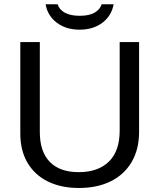

<svg xmlns="http://www.w3.org/2000/svg" viewBox="-20 -889 762 918"><path d="M356.9 9.8C415.5 9.8 466.4 -0.9 509.5 -22.2C552.7 -43.5 586 -74.4 609.6 -114.7C633.2 -155.1 645 -203.1 645 -258.8V-688H552.2V-264.2C552.2 -199.4 535.1 -150.1 500.7 -116.5C466.4 -82.8 418.3 -65.9 356.4 -65.9C296.2 -65.9 250.2 -82.2 218.3 -114.7C186.4 -147.3 170.4 -195 170.4 -257.8V-688H77.1V-250C77.1 -196 88.7 -149.4 111.8 -110.4C134.9 -71.3 167.5 -41.5 209.5 -21C251.5 -0.5 300.6 9.8 356.9 9.8ZM360.4 -747.1C403.6 -747.1 439.9 -758.1 469.2 -780C498.5 -802 516.6 -831.5 523.4 -868.7H466.3C460.8 -851.7 449.3 -838.3 431.9 -828.4C414.5 -818.4 391 -813.5 361.3 -813.5C331.7 -813.5 308 -818.4 290.3 -828.1C272.5 -837.9 260.9 -851.4 255.4 -868.7H198.2C204.1 -832.5 221.8 -803.2 251.2 -780.8C280.7 -758.3 317.1 -747.1 360.4 -747.1Z"/></svg>

Font: Arimo
Style: Regular
Weight: 400
Designer: Steve Matteson
Foundry: Monotype Imaging Inc.
Version: Version 1.32